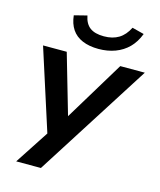

<svg xmlns="http://www.w3.org/2000/svg" viewBox="-130 -815 905 1088"><g transform="rotate(15 322.0 -271.5)"><path d="M70 180 212 -37V20L47 -494H186L294 -121H274L500 -494H644L215 180ZM355 -556Q300 -556 260 -573Q220 -590 198 -623Q176 -656 171 -704L246 -723Q255 -676 284 -654.5Q313 -633 366 -633Q417 -633 452.5 -654.5Q488 -676 511 -722L581 -704Q562 -654 529.5 -621.5Q497 -589 452.5 -572.5Q408 -556 355 -556Z"/></g></svg>

Font: Nunito Sans 10pt SemiExpanded
Style: Bold Italic
Weight: 700
Width: 6
Italic angle: -9°
Designer: Vernon Adams
Foundry: Vernon Adams
Version: Version 3.101;gftools[0.9.27]